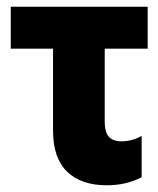

<svg xmlns="http://www.w3.org/2000/svg" viewBox="-20 -541 472 572"><path d="M420 -521V-396H292V-178Q292 -148 304 -134Q316 -120 342 -120Q373 -120 402 -136V-13Q356 11 298 11Q222 11 180 -29.5Q138 -70 138 -152V-396H12V-521Z"/></svg>

Font: Geom
Style: Bold
Weight: 700
Version: Version 1.102